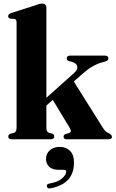

<svg xmlns="http://www.w3.org/2000/svg" viewBox="-20 -769 638 1060"><path d="M44.5 0Q25.5 0 25.5 -15.5Q25.5 -26 39 -31L58 -36Q71.5 -40.5 71.5 -63.5V-646Q71.5 -662.5 59 -664.5L37 -666Q25 -669 25 -680Q25 -691 41.5 -697L173 -739Q187.5 -744.5 195.8 -746.8Q204 -749 212 -749Q236 -749 236 -725V-229L390.5 -367.5Q411 -386 406.5 -403.2Q402 -420.5 377.5 -427.5L360.5 -432Q348.5 -436 348.5 -446.5Q348.5 -462 367.5 -462H559Q578.5 -462 578.5 -447Q578.5 -440.5 574 -436Q569.5 -431.5 556 -428Q522.5 -420 494.5 -404.5Q466.5 -389 434.5 -360.5L387.5 -319L549.5 -61Q557.5 -49 564.8 -43Q572 -37 583 -32.5Q598 -23.5 598 -14Q598 0 579.5 0H348.5Q331 0 331 -15Q331 -24.5 342 -29L358 -33.5Q369 -36.5 371 -43.2Q373 -50 364 -64.5L271.5 -217.5L236 -186.5V-63.5Q236 -41 250 -36L268.5 -31Q279.5 -26 279.5 -16Q279.5 0 259.5 0ZM304.5 168.5Q268 168.5 251 151Q234 133.5 234 108.5Q234 79 255.2 60.5Q276.5 42 309 42Q345 42 366.8 64Q388.5 86 388.5 128.5Q388.5 246 259.5 270.5Q242 274.5 239 261Q235.5 248.5 251.5 244.5Q298.5 237 322 216.5Q345.5 196 345.5 179Q345.5 168.5 333.5 168.5Z"/></svg>

Font: Fraunces 72pt
Style: Bold
Weight: 700
Version: Version 1.000;[b76b70a41]